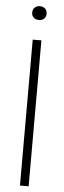

<svg xmlns="http://www.w3.org/2000/svg" viewBox="-61 -941 325 970"><g transform="rotate(5 101.5 -456.0)"><path d="M79.5 0V-740H123.5V0ZM101.5 -841.5Q85.5 -841.5 75.2 -850.8Q65 -860 65 -876Q65 -892 75.2 -901.8Q85.5 -911.5 101.5 -911.5Q117.5 -911.5 127.8 -901.8Q138 -892 138 -876Q138 -860 127.8 -850.8Q117.5 -841.5 101.5 -841.5Z"/></g></svg>

Font: Encode Sans Condensed Condensed ExtraLight
Style: Regular
Weight: 200
Width: 3
Designer: Multiple Designers
Foundry: Impallari Type
Version: Version 3.000; ttfautohint (v1.8.3) -l 8 -r 50 -G 200 -x 14 